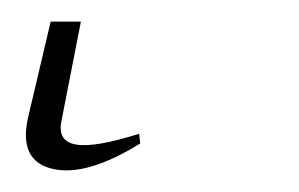

<svg xmlns="http://www.w3.org/2000/svg" viewBox="-20 40 277 178"><path d="M27 60H55L37 152Q33 171 50.5 174Q68 177 109 164L110 173Q60 204 28.5 196.5Q-3 189 6 149Z"/></svg>

Font: Piazzolla Thin
Style: Italic
Weight: 100
Italic angle: -11.3°
Designer: Juan Pablo del Peral
Foundry: Huerta Tipografica
Version: Version 1.330